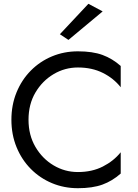

<svg xmlns="http://www.w3.org/2000/svg" viewBox="-20 -980 725 1010"><path d="M520 -920 445 -960 295 -800 340 -770ZM130 -350Q130 -432 166.5 -493.5Q203 -555 262 -590Q321 -625 390 -625Q464 -625 521 -596.5Q578 -568 615 -521V-633Q571 -672 519 -691Q467 -710 390 -710Q317 -710 253.5 -683.5Q190 -657 142 -608.5Q94 -560 67 -494Q40 -428 40 -350Q40 -272 67 -206Q94 -140 142 -91.5Q190 -43 253.5 -16.5Q317 10 390 10Q467 10 519 -9Q571 -28 615 -67V-179Q578 -133 521 -104Q464 -75 390 -75Q321 -75 262 -110Q203 -145 166.5 -207Q130 -269 130 -350Z"/></svg>

Font: Jost-400-Book
Style: Regular
Weight: 400
Version: Version 3.200; ttfautohint (v0.97) -l 8 -r 50 -G 200 -x 14 -